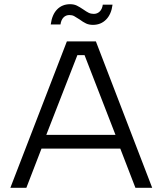

<svg xmlns="http://www.w3.org/2000/svg" viewBox="-20 -898 777 918"><path d="M299.7 -700H438.5L707.7 0H627.5L555.1 -187.6H178.4L106 0H29.5ZM532.2 -253.1 384.2 -634.5H350L201.3 -253.1ZM315 -877.9Q333.5 -877.9 347 -871.4Q360.5 -864.9 378.4 -852.7Q393.2 -842.2 403.9 -836.9Q414.7 -831.6 428.2 -831.6Q445.2 -831.6 456.8 -843Q468.5 -854.4 471.5 -875.7H518.1Q512.3 -829.7 487.2 -804.4Q462.2 -779.1 424.5 -779.1Q405.7 -779.1 391.6 -785.7Q377.5 -792.3 360 -805.3Q344.2 -815.8 334.6 -820.9Q325 -826.1 312 -826.1Q294.7 -826.1 283.5 -814.4Q272.2 -802.8 269.2 -781.1H222.6Q228.9 -828.5 253.3 -853.2Q277.8 -877.9 315 -877.9Z"/></svg>

Font: AF Albert Sans Medium
Style: Regular
Weight: 500
Designer: Andreas Rasmussen
Foundry: a.Foundry
Version: Version 1.300;Glyphs 3.2 (3231)